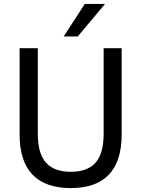

<svg xmlns="http://www.w3.org/2000/svg" viewBox="-20 -951 722 980"><path d="M341 9Q212 9 146 -59.5Q80 -128 80 -265V-705H173V-268Q173 -167 215 -120.5Q257 -74 341 -74Q426 -74 467.5 -120.5Q509 -167 509 -268V-705H601V-265Q601 -128 535.5 -59.5Q470 9 341 9ZM305 -765 413 -931H516L377 -765Z"/></svg>

Font: Nunito Sans 10pt SemiCondensed Medium
Style: Regular
Weight: 500
Width: 4
Designer: Vernon Adams
Foundry: Vernon Adams
Version: Version 3.101;gftools[0.9.27]